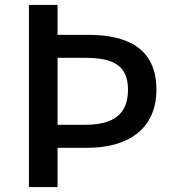

<svg xmlns="http://www.w3.org/2000/svg" viewBox="-20 -757 708 777"><path d="M97 0H213V-159H336C495 -159 613 -233 613 -394C613 -560 498 -616 336 -616H213V-737H97ZM213 -252V-523H324C440 -523 498 -491 498 -394C498 -297 442 -252 324 -252Z"/></svg>

Font: Noto Sans JP Medium
Style: Regular
Weight: 500
Designer: Ryoko NISHIZUKA  (kana, bopomofo & ideographs); Paul D. Hunt (Latin, Greek & Cyrillic); Sandoll Communications , Soo-you
Foundry: Adobe
Version: Version 2.002;hotconv 1.0.116;makeotfexe 2.5.65601